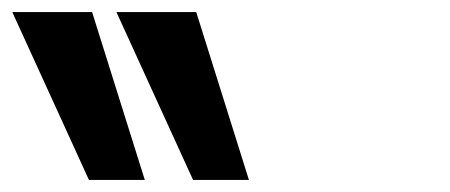

<svg xmlns="http://www.w3.org/2000/svg" viewBox="-281 -880 748 319"><path d="M-87.6 -860 39.8 -581H132.6L45 -860ZM-260.6 -860 -133.2 -581H-40.4L-128 -860Z"/></svg>

Font: Hussar
Style: BdOpOblFour
Weight: 700
Foundry: Cannot Into Space Fonts
Version: Version 2.00